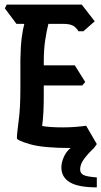

<svg xmlns="http://www.w3.org/2000/svg" viewBox="-20 -659 438 829"><path d="M284 -20Q165 -20 109 -36.5Q53 -53 53 -62Q53 -82 60.5 -137Q68 -192 68 -275V-402Q69 -460 74 -497.5Q79 -535 85 -556H51L1 -623L9 -639H333L389 -567L340 -524H319Q308 -542 293.5 -549Q279 -556 252 -556H189Q182 -529 175.5 -488Q169 -447 169 -391V-377H303L348 -305L335 -290H169V-250Q169 -207 167.5 -176.5Q166 -146 162 -115Q178 -112 201 -110.5Q224 -109 252 -109Q279 -109 304.5 -111Q330 -113 352 -116L398 -37L386 -20Q359 5 342.5 28Q326 51 326 72Q326 89 340.5 96.5Q355 104 398 107V150Q318 150 281.5 128Q245 106 245 64Q245 43 255.5 19Q266 -5 285 -20Z"/></svg>

Font: Jaini Purva
Style: Regular
Weight: 400
Designer: Maithili Shingre, Girish Dalvi (Devanagari), Taresh Vohra (Latin)
Foundry: Ek Type
Version: Version 2.000; ttfautohint (v1.8.4.7-5d5b)